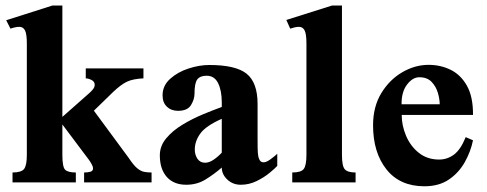

<svg xmlns="http://www.w3.org/2000/svg" viewBox="-20 -647 1728 681"><path d="M517.6 0H278.3V-35.2Q291 -35.2 300.5 -37.8Q310.1 -40.5 310.1 -50.3Q310.1 -55.2 305.4 -64Q300.8 -72.8 295.4 -80.1L201.2 -205.6V-97.7Q201.2 -55.2 210.9 -45.2Q220.7 -35.2 249 -35.2V0H24.4V-35.2Q56.2 -35.2 65.7 -48.1Q75.2 -61 75.2 -97.7V-492.2Q75.2 -526.9 68.6 -539.3Q62 -551.8 48.8 -551.8Q41 -551.8 32.5 -549.8Q23.9 -547.9 17.1 -545.4L2 -575.2L166 -627.4H201.2V-232.4L296.9 -316.9Q304.2 -323.2 310.1 -330.8Q315.9 -338.4 315.9 -346.2Q315.9 -357.4 305.2 -363Q294.4 -368.7 284.2 -369.1V-404.3H488.8V-369.1Q451.2 -367.2 430.2 -357.2Q409.2 -347.2 381.8 -321.3L313 -254.4L436.5 -86.9Q453.6 -61 466.6 -50.3Q479.5 -39.6 491.7 -37.4Q503.9 -35.2 517.6 -35.2Z M963.4 -101.6V-58.6Q955.6 -49.8 936 -33.7Q916.5 -17.6 889.9 -4.6Q863.3 8.3 834 8.3Q805.7 8.3 786.1 -10.3Q766.6 -28.8 766.6 -52.7Q737.8 -27.8 708 -9.8Q678.2 8.3 640.6 8.3Q596.2 8.3 571.5 -19.5Q546.9 -47.4 546.9 -96.2Q546.9 -129.4 569.6 -156.5Q592.3 -183.6 627 -204.6Q661.6 -225.6 699.2 -241.2Q736.8 -256.8 766.6 -267.6V-284.2Q766.6 -325.2 753.7 -351.8Q740.7 -378.4 712.9 -378.4Q689.9 -378.4 679.9 -365.5Q669.9 -352.5 669.9 -314.5Q669.9 -294.9 657.5 -274.4Q645 -253.9 611.3 -253.9Q587.4 -253.9 572 -268.6Q556.6 -283.2 556.6 -308.6Q556.6 -343.3 583.5 -367.4Q610.4 -391.6 648.9 -404.1Q687.5 -416.5 722.2 -416.5Q816.4 -416.5 855 -385.3Q893.6 -354 893.6 -278.3V-158.2Q893.6 -141.1 893.8 -122.8Q894 -104.5 896 -93.3Q897.5 -85 901.6 -78.1Q905.8 -71.3 915.5 -71.3Q925.3 -71.3 941.2 -83.3Q957 -95.2 963.4 -101.6ZM766.6 -105.5V-225.6Q710.4 -200.7 690.7 -173.6Q670.9 -146.5 670.9 -116.7Q670.9 -97.7 680.4 -83.7Q689.9 -69.8 707.5 -69.8Q721.7 -69.8 737.3 -80.3Q752.9 -90.8 766.6 -105.5Z M1241.2 0H1016.6V-35.2Q1048.3 -35.2 1057.6 -48.1Q1066.9 -61 1066.9 -97.7V-492.2Q1066.9 -526.9 1060.3 -539.3Q1053.7 -551.8 1040.5 -551.8Q1032.7 -551.8 1024.7 -549.8Q1016.6 -547.9 1009.3 -545.4L995.6 -576.2L1157.7 -627.4H1192.9V-97.7Q1192.9 -57.6 1203.1 -46.4Q1213.4 -35.2 1241.2 -35.2Z M1631.8 -160.6 1657.7 -149.4Q1649.4 -108.9 1628.2 -71.3Q1606.9 -33.7 1571.8 -10Q1536.6 13.7 1485.4 13.7Q1398.4 13.7 1350.8 -46.1Q1303.2 -106 1303.2 -202.6Q1303.2 -268.6 1332.5 -316.7Q1361.8 -364.7 1407 -390.9Q1452.1 -417 1500 -417Q1542.5 -417 1578.4 -399.4Q1614.3 -381.8 1636.2 -342.8Q1658.2 -303.7 1657.7 -239.3H1404.8Q1404.8 -201.7 1420.4 -165Q1436 -128.4 1465.8 -104.7Q1495.6 -81.1 1537.6 -81.1Q1566.4 -81.1 1590.1 -98.6Q1613.8 -116.2 1631.8 -160.6ZM1404.3 -277.3H1539.6Q1539.6 -295.4 1533 -317.9Q1526.4 -340.3 1510.7 -356.7Q1495.1 -373 1467.3 -373Q1443.4 -373 1423.6 -346.9Q1403.8 -320.8 1404.3 -277.3Z"/></svg>

Font: Scheherazade New
Style: Bold
Weight: 700
Designer: SIL International
Foundry: SIL International
Version: Version 4.000